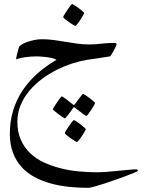

<svg xmlns="http://www.w3.org/2000/svg" viewBox="-20 -444 718 933"><path d="M649.9 386.7Q649.9 388.2 634 394.8Q618.2 401.4 594 410.4Q569.8 419.4 540.5 429.9Q511.2 440.4 484.4 449Q457.5 457.5 437 463.1Q416.5 468.8 409.2 468.8Q361.3 468.8 314.7 463.9Q268.1 459 225.8 447.3Q183.6 435.5 147.2 416Q110.8 396.5 84.5 367.2Q58.1 337.9 43 298.1Q27.8 258.3 27.8 205.6Q27.8 145.5 43.9 93Q60.1 40.5 89.6 -4.2Q119.1 -48.8 161.1 -86.2Q203.1 -123.5 254.4 -153.3Q247.1 -158.7 232.7 -161.9Q218.3 -165 202.9 -167Q187.5 -168.9 174.1 -169.4Q160.6 -169.9 154.8 -169.9Q132.8 -169.9 105.7 -166.5Q78.6 -163.1 58.1 -155.8Q58.1 -158.2 59.6 -166Q61 -173.8 63.5 -183.3Q65.9 -192.9 68.1 -201.4Q70.3 -210 71.8 -213.9Q72.3 -219.2 82.8 -226.1Q93.3 -232.9 109.4 -239Q125.5 -245.1 145.3 -249.3Q165 -253.4 185.1 -253.4Q213.4 -253.4 241.7 -249.5Q270 -245.6 298.8 -240.7Q327.6 -235.8 356 -231.9Q384.3 -228 412.6 -228Q442.4 -228 472.2 -231.7Q502 -235.4 535.2 -235.4Q539.1 -235.4 542.7 -234.4Q546.4 -233.4 546.4 -228Q546.4 -225.6 542 -216.3Q537.6 -207 532 -196.5Q526.4 -186 521 -178Q515.6 -169.9 513.7 -169.9Q491.7 -166 461.2 -161.6Q430.7 -157.2 402.8 -153.3Q370.1 -147.9 332 -135.7Q293.9 -123.5 256.1 -104.7Q218.3 -85.9 183.8 -60.3Q149.4 -34.7 122.8 -2.9Q96.2 28.8 80.3 66.7Q64.5 104.5 64.5 147.5Q64.5 197.8 81.3 235.6Q98.1 273.4 127 300.8Q155.8 328.1 194.3 345.7Q232.9 363.3 275.6 374Q318.4 384.8 363.3 388.9Q408.2 393.1 449.7 393.1Q473.6 393.1 501.5 390.9Q529.3 388.7 555.7 386Q582 383.3 605 381.1Q627.9 378.9 642.6 378.9Q649.9 378.9 649.9 386.7ZM389.2 -380.9Q389.2 -378.4 383.3 -368.4Q377.4 -358.4 370.1 -347.2Q362.8 -335.9 355.2 -326.9Q347.7 -317.9 345.2 -317.9Q343.8 -317.9 334.5 -323.7Q325.2 -329.6 314.7 -336.9Q304.2 -344.2 295.7 -351.3Q287.1 -358.4 287.1 -361.3Q287.1 -363.8 293.2 -373.8Q299.3 -383.8 306.9 -395Q314.5 -406.2 321.5 -415.3Q328.6 -424.3 330.6 -424.3Q333 -424.3 342.8 -418.2Q352.5 -412.1 362.8 -404.3Q373 -396.5 381.1 -389.4Q389.2 -382.3 389.2 -380.9ZM441.9 56.6Q441.9 59.1 436 69.1Q430.2 79.1 422.9 90.3Q415.5 101.6 408.7 110.6Q401.9 119.6 399.4 119.6Q397.9 119.6 389.4 113.5Q380.9 107.4 370.6 99.6Q358.9 91.3 344.2 79.6Q341.8 77.1 339.4 77.1Q337.4 77.1 335 81.1Q324.7 95.2 316.9 106.4Q309.6 116.2 303.2 123.8Q296.9 131.3 294.9 131.3Q293.5 131.3 284.2 125.2Q274.9 119.1 264.4 111.1Q253.9 103 245.4 95.9Q236.8 88.9 236.8 86.9Q236.8 85 243.2 74.7Q249.5 64.5 257.1 53.5Q264.6 42.5 271.5 33.4Q278.3 24.4 279.8 24.4Q283.2 24.4 291.3 30.5Q299.3 36.6 309.1 43.9L333.5 63Q337.9 66.4 338.9 66.4Q340.3 66.4 344.2 62L362.3 37.1Q369.6 28.3 375.5 20.5Q381.3 12.7 383.8 12.7Q386.2 12.7 395.8 18.8Q405.3 24.9 415.5 32.7Q425.8 40.5 433.8 47.6Q441.9 54.7 441.9 56.6ZM353.5 246.1Q351.6 246.1 342.3 240.2Q333 234.4 322.5 227.1Q312 219.7 303.5 212.6Q294.9 205.6 294.9 203.1Q294.9 200.7 301 190.4Q307.1 180.2 314.9 168.9Q322.8 157.7 329.8 148.7Q336.9 139.6 338.9 139.6Q341.3 139.6 350.8 145.8Q360.4 151.9 370.6 159.9Q380.9 168 388.9 175Q397 182.1 397 184.1Q397 186 391.1 196Q385.3 206.1 378.2 217Q371.1 228 363.8 237.1Q356.4 246.1 353.5 246.1Z"/></svg>

Font: Accordance
Style: Regular
Weight: 400
Version: Version 1.1 (build May 11, 2018) Miklal Software Solutions, 